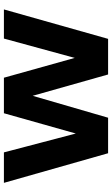

<svg xmlns="http://www.w3.org/2000/svg" viewBox="190 -778 587 1008"><g transform="rotate(-90 484.0 -273.5)"><path d="M786 -547H939L784.5 0H597.5L485.5 -396L370.5 0H184L28.5 -547H188.5L287.5 -169.5L394 -547H580.5L684.5 -175Z"/></g></svg>

Font: Encode Sans Semi Expanded
Style: Bold
Weight: 700
Width: 6
Designer: Multiple Designers
Foundry: Impallari Type
Version: Version 2.000